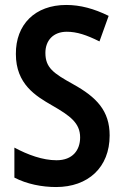

<svg xmlns="http://www.w3.org/2000/svg" viewBox="-20 -744 499 774"><path d="M422 -198C422 -297 370 -352 274 -405C195 -449 163 -471 163 -531C163 -581 195 -616 249 -616C290 -616 329 -603 381 -577L418 -680C359 -709 304 -724 247 -724C121 -724 43 -645 44 -526C44 -405 124 -357 190 -319C263 -277 303 -248 303 -190C303 -139 273 -98 208 -98C152 -98 92 -120 38 -149V-28C88 -2 149 10 206 10C335 10 422 -69 422 -198Z"/></svg>

Font: Noto Sans Tamil Condensed SemiBold
Style: Regular
Weight: 600
Width: 3
Designer: Jelle Bosma - Monotype Design Team
Foundry: Monotype Imaging Inc.
Version: Version 2.004